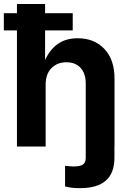

<svg xmlns="http://www.w3.org/2000/svg" viewBox="-24 -748 667 980"><path d="M384.8 212.4Q339.4 212.4 308.1 203.6V98.1Q319.3 99.6 330.1 100.6Q340.8 101.6 351.6 101.6Q385.7 101.6 399.7 91.6Q413.6 81.5 413.6 57.6V-321.8Q413.6 -372.6 387.5 -401.4Q361.3 -430.2 314.9 -430.2Q268.1 -430.2 238.5 -400.1Q209 -370.1 209 -315.9V0H62.5V-592.8H-4.4V-680.7H62.5V-727.5H206.1V-680.7H347.2V-592.8H206.1V-441.4Q230 -494.6 271 -523.7Q312 -552.7 372.6 -552.7Q457.5 -552.7 509 -498Q560.5 -443.4 560.5 -347.2V0H560.1V57.6Q560.1 212.4 384.8 212.4Z"/></svg>

Font: Inter
Style: Bold
Weight: 700
Designer: Rasmus Andersson
Foundry: rsms
Version: Version 4.001;git-9221beed3